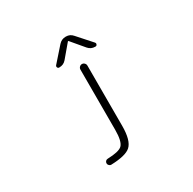

<svg xmlns="http://www.w3.org/2000/svg" viewBox="-204 -988 1407 1397"><g transform="rotate(-30 500.0 -289.5)"><path d="M683.6 -631.8Q687.5 -627 687.5 -621.1Q687.5 -618.2 685.5 -614.3Q681.6 -605.5 671.9 -605.5H669.9Q634.8 -605.5 612.3 -631.8L522.5 -738.3Q519.5 -741.2 516.6 -738.3L426.8 -631.8Q404.3 -605.5 369.1 -605.5H367.2Q357.4 -605.5 353.5 -614.7Q349.6 -624 356.4 -631.8L460.9 -750Q484.4 -776.4 519.5 -776.4H521.5Q555.7 -776.4 578.1 -750ZM493.2 -515.6Q493.2 -527.3 502 -536.1Q510.7 -544.9 522.5 -544.9Q534.2 -544.9 543 -536.1Q551.8 -527.3 551.8 -515.6V-9.8Q551.8 114.3 505.9 155.3Q464.8 192.4 341.8 196.3Q341.8 196.3 340.8 196.3Q331.1 196.3 324.2 188.5Q316.4 181.6 316.4 170.9Q316.4 160.2 323.7 152.8Q331.1 145.5 341.8 145.5Q435.5 142.6 462.9 117.2Q493.2 88.9 493.2 -9.8Z"/></g></svg>

Font: Gen Jyuu Gothic L Monospace Light
Style: Regular
Weight: 300
Designer: [Source Han Sans]
Ryoko NISHIZUKA  (kana & ideographs); Paul D. Hunt (Latin, Greek & Cyrillic); Wenlong ZHANG  (bopomofo
Version: Version 1.002.20150607